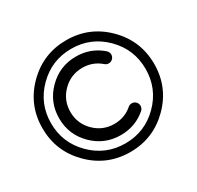

<svg xmlns="http://www.w3.org/2000/svg" viewBox="-165 -969 1188 1159"><g transform="rotate(-30 429.5 -389.5)"><path d="M581.1 -251Q597.2 -251 608.6 -239.5Q620.1 -228 620.1 -211.9Q620.1 -195.8 607.9 -183.1Q532.2 -117.2 429.7 -117.2Q316.4 -117.2 236.3 -197.3Q156.2 -277.3 156.2 -390.6Q156.2 -503.9 236.3 -584Q316.4 -664.1 429.7 -664.1Q532.2 -664.1 607.9 -598.1Q621.6 -585.9 621.6 -567.9Q621.6 -551.8 610.1 -540.3Q598.6 -528.8 582.5 -528.8Q568.4 -528.8 557.6 -537.6Q502.9 -585.9 429.7 -585.9Q348.6 -585.9 291.5 -528.8Q234.4 -471.7 234.4 -390.6Q234.4 -309.6 291.5 -252.4Q348.6 -195.3 429.7 -195.3Q502.9 -195.3 557.1 -243.2Q567.4 -251 581.1 -251ZM817.9 -389.6Q817.9 -228 703.9 -114Q589.8 0 428.7 0Q267.1 0 153.1 -114Q39.1 -228 39.1 -389.6Q39.1 -550.8 153.1 -664.8Q267.1 -778.8 428.7 -778.8Q589.8 -778.8 703.9 -664.8Q817.9 -550.8 817.9 -389.6ZM428.7 -718.8Q292 -718.8 195.6 -622.3Q99.1 -525.9 99.1 -389.6Q99.1 -252.9 195.6 -156.5Q292 -60.1 428.7 -60.1Q564.9 -60.1 661.4 -156.5Q757.8 -252.9 757.8 -389.6Q757.8 -525.9 661.4 -622.3Q564.9 -718.8 428.7 -718.8Z"/></g></svg>

Font: Comfortaa
Style: Regular
Weight: 400
Designer: Johan Aakerlund - aajohan
Foundry: Johan Aakerlund
Version: Version 2.004 2013